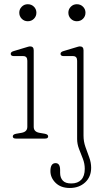

<svg xmlns="http://www.w3.org/2000/svg" viewBox="-20 -672 518 931"><path d="M114.5 -569Q97.5 -569 85.5 -581Q73.5 -593 73.5 -610.5Q73.5 -627.5 85.5 -639.5Q97.5 -651.5 114.5 -651.5Q132.5 -651.5 144.5 -639.5Q156.5 -627.5 156.5 -610.5Q156.5 -593 144.5 -581Q132.5 -569 114.5 -569ZM143.5 -428V-57Q143.5 -33 171 -28L197 -23.5Q213.5 -20.5 213.5 -10.5Q213.5 0 198 0H57.5Q42 0 42 -10.5Q42 -20.5 58.5 -23.5L84.5 -28Q112.5 -33 112.5 -57V-377.5Q112.5 -400 92.5 -400H47.5Q32 -400 32 -411Q32 -420.5 47 -424.5L98.5 -440Q107.5 -442.5 114.5 -444.8Q121.5 -447 126 -447Q143.5 -447 143.5 -428ZM352.5 -569Q335.5 -569 323.5 -581Q311.5 -593 311.5 -610.5Q311.5 -627.5 323.5 -639.5Q335.5 -651.5 352.5 -651.5Q370.5 -651.5 382.5 -639.5Q394.5 -627.5 394.5 -610.5Q394.5 -593 382.5 -581Q370.5 -569 352.5 -569ZM385 -14Q385 14 394.2 40.2Q403.5 66.5 412.8 91.5Q422 116.5 422 141.5Q422 185.5 392.8 212.5Q363.5 239.5 318.5 239.5Q275 239.5 249.8 214.8Q224.5 190 224.5 157.5Q224.5 119 249.5 119Q271.5 119 271.5 152.5V166Q271.5 190 284.8 204Q298 218 326.5 217.5Q357 217.5 374 199.5Q391 181.5 391 146.5Q391 121.5 381.8 97.8Q372.5 74 363.2 50.2Q354 26.5 354 2V-377.5Q354 -400 334 -400H289Q273.5 -400 273.5 -411Q273.5 -420.5 288.5 -424.5L340 -440Q349 -442.5 356 -444.8Q363 -447 367.5 -447Q385 -447 385 -428Z"/></svg>

Font: Fraunces 72pt S100 Thin
Style: Regular
Weight: 100
Version: Version 1.000; ttfautohint (v1.8.3)